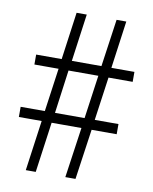

<svg xmlns="http://www.w3.org/2000/svg" viewBox="-81 -775 666 837"><g transform="rotate(10 251.5 -357.0)"><path d="M376 -460 349 -268H454V-223H343L311 0H266L298 -223H166L135 0H91L122 -223H21V-268H128L155 -460H48V-504H161L190 -714H235L206 -504H337L367 -714H410L381 -504H483V-460ZM173 -268H304L331 -460H199Z"/></g></svg>

Font: Noto Sans Khmer Condensed Light
Style: Regular
Weight: 300
Width: 3
Designer: Danh Hong and the Monotype Design Team
Foundry: Monotype Imaging Inc.
Version: Version 2.004; ttfautohint (v1.8.4.7-5d5b)